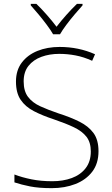

<svg xmlns="http://www.w3.org/2000/svg" viewBox="-20 -968 584 998"><path d="M492 -182Q492 -118 459.5 -75.5Q427 -33 372 -11.5Q317 10 249 10Q182 10 136.5 1Q91 -8 55 -20V-61Q94 -46 143 -36Q192 -26 252 -26Q308 -26 353 -42.5Q398 -59 425 -93.5Q452 -128 452 -181Q452 -228 429.5 -257Q407 -286 364 -306.5Q321 -327 259 -348Q201 -367 156.5 -390Q112 -413 87.5 -449Q63 -485 63 -544Q63 -603 93.5 -643Q124 -683 175 -703.5Q226 -724 290 -724Q389 -724 474 -686L459 -652Q415 -672 372.5 -680Q330 -688 288 -688Q237 -688 195 -672.5Q153 -657 128 -625.5Q103 -594 103 -545Q103 -494 126 -464Q149 -434 189.5 -415.5Q230 -397 283 -379Q346 -359 393 -335.5Q440 -312 466 -276.5Q492 -241 492 -182ZM256 -790Q244 -811 223.5 -838.5Q203 -866 180.5 -893Q158 -920 140 -940V-948H169Q196 -922 224 -890Q252 -858 274 -829Q296 -858 324.5 -890Q353 -922 380 -948H409V-940Q391 -920 368 -893Q345 -866 324.5 -838.5Q304 -811 292 -790Z"/></svg>

Font: Noto Sans Khmer UI ExtraLight
Style: Regular
Weight: 200
Designer: Danh Hong and the Monotype Design Team
Foundry: Monotype Imaging Inc.
Version: Version 2.002; ttfautohint (v1.8.4.7-5d5b)